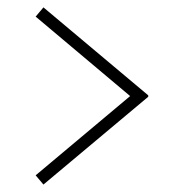

<svg xmlns="http://www.w3.org/2000/svg" viewBox="-20 -599 496 518"><path d="M76.2 -554.2 97.2 -579.1 379.9 -341.8V-337.9L97.2 -101.1L76.2 -126L331.1 -339.8Z"/></svg>

Font: Margherita Light
Style: Regular
Weight: 300
Designer: James Puckett
Foundry: Dunwich Type Founders
Version: Version 1.008;hotconv 1.0.109;makeotfexe 2.5.65596